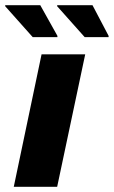

<svg xmlns="http://www.w3.org/2000/svg" viewBox="-34 -719 438 739"><path d="M19 0 126 -510H294L186 0ZM92 -576 -14 -695V-699H121L187 -581V-576ZM292 -576 186 -695V-699H322L384 -581V-576Z"/></svg>

Font: Saira SemiExpanded
Style: Bold Italic
Weight: 700
Width: 6
Italic angle: -12°
Designer: Hector Gatti with collaboration of the Omnibus-Type team
Foundry: Omnibus-Type
Version: Version 1.101